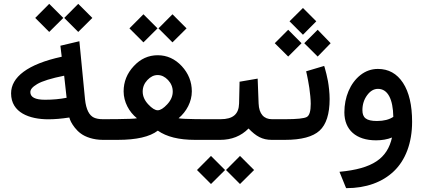

<svg xmlns="http://www.w3.org/2000/svg" viewBox="-20 -727 2200 998"><path d="M532.7 0C535.2 0 537.1 -4.9 539.1 -15.1C540.5 -25.4 541.5 -35.6 541.5 -45.9V-62.5C541.5 -72.8 540.5 -82.5 539.1 -92.8C537.1 -102.5 535.2 -107.4 532.7 -107.4H514.6C495.6 -107.4 480 -110.4 468.3 -115.7C444.3 -127 427.7 -156.2 421.9 -210.9L392.6 -512.7L293.9 -489.3L300.8 -432.1C123 -393.6 37.6 -325.7 37.6 -241.7C37.6 -141.1 133.8 -106.9 231.4 -106.9C263.2 -106.9 299.3 -109.9 340.3 -116.2C344.7 -101.1 350.6 -86.9 368.7 -63.5C377.9 -51.8 388.2 -41.5 400.4 -32.7C423.8 -15.1 465.8 0 514.2 0ZM235.8 -707 163.1 -633.8 235.8 -561 309.1 -633.8ZM386.7 -707 314 -633.8 386.7 -561 460 -633.8ZM326.2 -218.8C291.5 -211.9 253.9 -208.5 213.9 -208.5C163.1 -208.5 137.7 -221.7 137.7 -248C137.7 -261.7 147.9 -274.9 173.3 -290C198.7 -305.2 247.1 -320.3 313.5 -333.5Z M1040.5 0C1043 0 1044.9 -4.9 1046.9 -15.1C1048.3 -25.4 1049.3 -35.6 1049.3 -45.9V-62.5C1049.3 -72.8 1048.3 -82.5 1046.9 -92.8C1044.9 -102.5 1043 -107.4 1040.5 -107.4L991.2 -107.9C948.2 -108.4 920.4 -109.9 908.2 -112.3C949.7 -147 977.1 -198.7 977.1 -252C977.1 -301.8 959.5 -345.7 924.8 -383.3C889.6 -420.9 848.1 -439.9 799.8 -439.9C751.5 -439.9 710 -420.9 675.3 -383.3C640.1 -345.7 622.6 -301.8 622.6 -252C622.6 -197.3 650.9 -145 691.9 -112.3C680.7 -109.9 647.5 -108.4 592.8 -107.9L527.3 -107.4C515.1 -107.4 508.8 -92.3 508.8 -62.5V-45.9C508.8 -15.1 515.1 0 527.3 0H592.3C689.5 0 758.8 -16.1 800.3 -47.9C845.7 -16.1 909.7 0 993.2 0ZM725.6 -652.8 652.8 -579.6 725.6 -506.8 798.8 -579.6ZM876.5 -652.8 803.7 -579.6 876.5 -506.8 949.7 -579.6ZM877.9 -251C877.9 -227.1 868.2 -205.1 849.1 -184.6C830.1 -164.1 813.5 -153.8 799.8 -153.8C786.1 -153.8 769.5 -164.1 750.5 -184.6C731.4 -205.1 721.7 -227.1 721.7 -251C721.7 -273.9 730 -293.9 746.1 -311C762.2 -328.1 779.8 -336.9 799.3 -336.9C819.3 -336.9 837.4 -328.1 853.5 -311C869.6 -293.9 877.9 -273.9 877.9 -251Z M1408.2 0C1410.6 0 1412.6 -4.9 1414.6 -15.1C1416 -25.4 1417 -35.6 1417 -45.9V-62.5C1417 -72.8 1416 -82.5 1414.6 -92.8C1412.6 -102.5 1410.6 -107.4 1408.2 -107.4H1393.6C1352.1 -107.4 1326.2 -134.3 1324.2 -189.5L1319.3 -318.4L1225.1 -302.2V-293.9L1222.7 -189C1221.2 -133.8 1191.4 -107.4 1126.5 -107.4H1030.3C1018.1 -107.4 1011.7 -92.3 1011.7 -62.5V-45.9C1011.7 -15.1 1018.1 0 1030.3 0H1124.5C1183.6 0 1232.9 -19.5 1272 -59.1C1310.5 -18.6 1343.8 0 1392.1 0ZM1076.7 83.5 1003.9 156.7 1076.7 229.5 1149.9 156.7ZM1227.5 83.5 1154.8 156.7 1227.5 229.5 1300.8 156.7Z M1403.3 -107.4C1391.1 -107.4 1384.8 -92.3 1384.8 -62.5V-45.9C1384.8 -15.1 1391.1 0 1403.3 0H1461.4C1546.4 0 1606.4 -16.1 1641.1 -47.9C1675.8 -79.6 1693.4 -134.8 1693.4 -212.4C1693.4 -243.7 1689 -281.2 1684.6 -305.7C1682.1 -317.9 1679.7 -329.6 1676.8 -341.8C1670.9 -365.7 1669.4 -370.6 1668 -375L1665 -384.3L1571.3 -356.4L1575.7 -336.9C1579.1 -322.8 1583.5 -296.9 1587.9 -270C1591.8 -242.7 1595.2 -209.5 1595.2 -187.5C1595.2 -148.9 1588.4 -126 1574.2 -118.7C1560.1 -111.3 1522.9 -107.4 1463.4 -107.4ZM1484.9 -616.2 1554.7 -546.4 1624 -616.2 1554.7 -685.5ZM1561.5 -502.4 1631.3 -433.1 1698.7 -502.4 1631.3 -572.3ZM1408.2 -502.4 1478 -433.1 1547.4 -502.4 1478 -572.3Z M1944.8 -265.1C1995.6 -265.1 2022.9 -211.9 2024.4 -119.6C2003.4 -105.5 1975.1 -98.1 1939.5 -98.1C1883.3 -98.1 1863.8 -115.2 1863.8 -154.3C1863.8 -184.1 1872.1 -210 1888.2 -231.9C1904.3 -253.9 1922.9 -265.1 1944.8 -265.1ZM1944.3 -368.7C1910.6 -368.7 1880.4 -357.9 1853.5 -336.9C1799.8 -294.4 1770 -221.7 1770 -143.1C1770 -51.8 1831.1 2.4 1934.6 2.4C1965.3 2.4 1993.2 -2.4 2017.6 -12.2C1993.2 95.7 1918.5 149.9 1744.6 166L1749.5 178.2L1776.4 244.6L1779.3 251H1780.8C1882.8 251 1967.8 220.2 2027.8 162.6C2087.9 105 2122.1 15.6 2122.1 -93.8C2122.1 -180.2 2106.4 -248 2074.7 -296.4C2043 -344.7 1999.5 -368.7 1944.3 -368.7Z"/></svg>

Font: Samim Medium
Style: Regular
Weight: 500
Foundry: DejaVu fonts team - Redesigned by Saber Rastikerdar
Version: Version 4.0.5